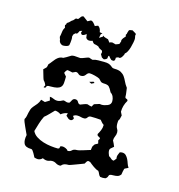

<svg xmlns="http://www.w3.org/2000/svg" viewBox="-95 -697 727 781"><g transform="rotate(15 268.5 -306.0)"><path d="M193 -446Q202 -448 210 -451.5Q218 -455 227 -457L242 -452Q253 -456 266 -456Q279 -456 290 -456Q304 -456 310.5 -453.5Q317 -451 321 -448Q325 -445 328 -442.5Q331 -440 338 -440Q356 -440 366 -434.5Q376 -429 382 -420.5Q388 -412 393 -401Q398 -390 407 -378Q408 -369 409.5 -360Q411 -351 411 -342Q411 -336 417 -334.5Q423 -333 423 -327Q409 -304 409 -278L416 -264L412 -247Q408 -243 407.5 -238Q407 -233 407 -228Q407 -214 411.5 -207.5Q416 -201 416 -193Q416 -183 412 -175Q408 -167 408 -157Q411 -151 414 -145Q417 -139 419 -133Q414 -128 408.5 -124Q403 -120 403 -113Q403 -107 405 -101.5Q407 -96 409 -91Q415 -88 420 -83Q425 -78 432 -78L441 -89L440 -95Q440 -101 442.5 -106.5Q445 -112 447 -117Q453 -119 457 -119Q467 -119 473 -113Q479 -107 483 -99Q487 -91 490 -81.5Q493 -72 498 -66Q494 -63 490 -61.5Q486 -60 482 -57Q480 -51 479 -44.5Q478 -38 477 -32Q471 -24 463.5 -22Q456 -20 447 -20Q436 -20 432.5 -18.5Q429 -17 428 -14Q427 -11 425.5 -7.5Q424 -4 418 0L407 1L396 0Q391 -4 388.5 -10.5Q386 -17 382 -22Q373 -24 361 -32.5Q349 -41 341 -48L333 -50Q328 -49 326 -44.5Q324 -40 321 -36Q319 -35 309.5 -31.5Q300 -28 289.5 -24Q279 -20 270.5 -17Q262 -14 261 -14Q248 -14 242.5 -12Q237 -10 234 -7.5Q231 -5 230 -3.5Q229 -2 225 -2Q216 -2 208 -7Q200 -12 191 -12Q185 -12 180 -10Q175 -8 170 -8Q165 -8 160 -9.5Q155 -11 151 -13Q143 -4 131 -4Q128 -4 124 -5Q120 -6 117 -7Q116 -9 113.5 -14Q111 -19 108 -24Q105 -29 102 -33Q99 -37 96 -37Q71 -37 64.5 -50.5Q58 -64 63 -87Q61 -91 57 -100Q53 -109 48.5 -118.5Q44 -128 41 -136Q38 -144 38 -148Q42 -154 43.5 -161.5Q45 -169 46.5 -176.5Q48 -184 50.5 -191Q53 -198 58 -204Q66 -213 72.5 -221Q79 -229 83 -241L100 -236L118 -247L114 -262Q122 -262 130 -258Q138 -254 146 -254Q153 -254 159.5 -256.5Q166 -259 171 -262Q176 -262 180.5 -260Q185 -258 190 -258Q194 -258 198 -260Q201 -266 205 -272.5Q209 -279 217 -279Q226 -279 230 -271Q234 -263 241 -263Q247 -265 255.5 -268.5Q264 -272 270 -272Q275 -270 279 -269Q283 -268 288 -267L295 -279Q300 -281 306 -282.5Q312 -284 317 -286L326 -285Q337 -285 350.5 -290.5Q364 -296 364 -310Q364 -320 360 -329Q356 -338 348 -343Q340 -359 334 -365Q328 -371 311 -371Q303 -371 298 -375.5Q293 -380 289 -385Q282 -389 268 -392.5Q254 -396 246 -396Q239 -396 232.5 -386.5Q226 -377 214 -377Q207 -377 202 -382Q197 -387 190 -387L177 -381Q171 -382 165.5 -383.5Q160 -385 154 -385Q148 -379 145 -371L156 -358Q156 -341 155 -330.5Q154 -320 148.5 -314Q143 -308 133 -305.5Q123 -303 105 -303Q102 -303 98.5 -303Q95 -303 91 -301L86 -292L79 -293L84 -302Q79 -313 77 -315Q75 -317 73 -319.5Q71 -322 68.5 -330.5Q66 -339 59 -363Q68 -371 70 -373.5Q72 -376 74 -388Q80 -394 85 -401Q90 -408 96 -414.5Q102 -421 109 -425Q116 -429 126 -429Q140 -436 145.5 -440Q151 -444 155.5 -446Q160 -448 167.5 -448Q175 -448 193 -446ZM271 -213Q263 -213 256.5 -215Q250 -217 242 -217Q232 -217 225 -211L231 -203Q231 -199 227.5 -195.5Q224 -192 220 -192Q213 -192 208.5 -196.5Q204 -201 199 -205L202 -216Q186 -214 174 -204Q169 -208 162.5 -210.5Q156 -213 149 -213Q140 -204 131 -194.5Q122 -185 112 -177Q104 -161 99 -144.5Q94 -128 89 -111Q95 -98 108 -89.5Q121 -81 137 -76Q153 -71 169.5 -69Q186 -67 199 -67Q201 -67 205 -69L208 -79L217 -80Q222 -80 230 -76.5Q238 -73 240 -68Q251 -68 257 -74.5Q263 -81 277 -81Q281 -81 288 -83Q295 -85 303.5 -87.5Q312 -90 319.5 -92.5Q327 -95 331 -96Q332 -101 332.5 -107Q333 -113 337 -117Q339 -122 344 -124Q349 -126 353 -129L350 -142L355 -150Q353 -155 347 -157Q341 -159 341 -166Q346 -174 350.5 -184.5Q355 -195 355 -206V-208Q350 -211 346 -215.5Q342 -220 338 -225Q327 -226 317 -226.5Q307 -227 296 -227Q288 -227 283.5 -220Q279 -213 271 -213ZM270 -367 275 -363 263 -357 253 -362ZM369 -610 384 -601 386 -598Q384 -593 385.5 -588Q387 -583 387 -578Q387 -573 385 -562.5Q383 -552 380 -541.5Q377 -531 372.5 -522.5Q368 -514 363 -511Q363 -505 356 -495Q349 -485 341 -489L332 -485V-481Q332 -470 324 -470L317 -471Q313 -474 310 -477.5Q307 -481 304 -485L301 -484L299 -472L291 -467L286 -466L277 -471L270 -483L272 -492L270 -498Q265 -500 260 -503Q255 -506 251 -511Q241 -515 235 -515.5Q229 -516 223 -527Q217 -524 209 -524Q200 -524 195 -532L193 -547Q189 -544 184.5 -541.5Q180 -539 175 -539L171 -542L169 -548L172 -555L162 -552Q160 -548 157.5 -543Q155 -538 150 -538L149 -539L141 -532L138 -523Q139 -519 139 -515.5Q139 -512 139 -509Q139 -503 138 -497Q137 -491 136 -485Q132 -480 124.5 -478.5Q117 -477 111 -477Q109 -477 105 -479L106 -478Q98 -483 96 -487.5Q94 -492 93 -500L92 -501L90 -508Q92 -516 93.5 -529Q95 -542 101 -549L100 -550L98 -559L102 -564V-567L105 -571Q111 -574 115 -579Q119 -584 125 -587L134 -597H143Q147 -601 151 -607Q155 -613 162 -613L182 -598L195 -605Q201 -605 207 -598.5Q213 -592 216 -587L219 -588H218L229 -592Q240 -585 242 -568L254 -566L248 -561L245 -545L259 -554L260 -559Q263 -554 270 -552.5Q277 -551 282 -549L291 -537L293 -539L302 -541L317 -537Q322 -539 326.5 -540.5Q331 -542 334 -545L332 -544L336 -555L335 -556Q335 -562 340 -568.5Q345 -575 349 -579L347 -585L351 -592H350L354 -605L357 -608Z"/></g></svg>

Font: ErikasBuero
Style: Regular
Weight: 400
Designer: Peter Wiegel
Foundry: Peter Wiegel
Version: Version 1.006